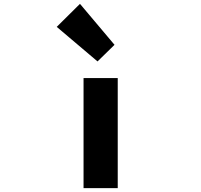

<svg xmlns="http://www.w3.org/2000/svg" viewBox="-20 -973 1040 993"><path d="M412.1 0V-569.3H588.9V0ZM484.4 -655.3 273.4 -834 393.6 -953.1 572.3 -741.2Z"/></svg>

Font: GenEi Gothic M Heavy
Style: Regular
Weight: 800
Designer: o_tamon (Modified); [Source Han Sans]
Ryoko NISHIZUKA  (kana & ideographs); Paul D. Hunt (Latin, Greek & Cyrillic); Wenl
Version: Version 1.1a;Original Version 1.004